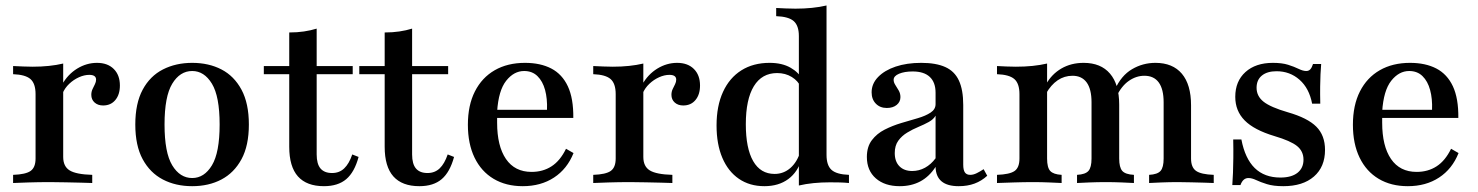

<svg xmlns="http://www.w3.org/2000/svg" viewBox="-20 -651 5258 683"><path d="M26.6 0V-29Q71.8 -30.6 89.1 -43.1Q106.5 -55.6 106.5 -87.1V-316.1Q106.5 -354 88.3 -369.8Q70.2 -385.5 26.6 -387.1V-416.1Q46.8 -415.3 62.5 -414.5Q78.2 -413.7 96 -413.7Q157.3 -413.7 204.8 -425V-92.7Q204.8 -58.9 227.8 -44.8Q250.8 -30.6 308.1 -29V0Q293.5 -0.8 268.5 -1.2Q243.5 -1.6 214.5 -2.4Q185.5 -3.2 158.1 -3.2Q117.7 -3.2 81 -2Q44.4 -0.8 26.6 0ZM346.8 -275.8Q328.2 -275.8 316.5 -286.3Q304.8 -296.8 304.8 -313.7Q304.8 -325 309.3 -334.3Q313.7 -343.5 317.7 -351.6Q321.8 -359.7 321.8 -367.7Q321.8 -384.7 297.6 -384.7Q279.8 -384.7 260.9 -376.2Q241.9 -367.7 226.2 -352.8Q210.5 -337.9 202.4 -318.5L200.8 -350Q221 -386.3 254.4 -406.9Q287.9 -427.4 325 -427.4Q362.9 -427.4 384.7 -405.6Q406.5 -383.9 406.5 -346.8Q406.5 -314.5 390.3 -295.2Q374.2 -275.8 346.8 -275.8Z M663.7 11.3Q604.8 11.3 559.3 -12.5Q513.7 -36.3 487.5 -84.7Q461.3 -133.1 461.3 -208.1Q461.3 -283.1 487.5 -331.9Q513.7 -380.6 559.7 -404Q605.6 -427.4 663.7 -427.4Q722.6 -427.4 767.7 -404Q812.9 -380.6 839.1 -331.9Q865.3 -283.1 865.3 -208.1Q865.3 -133.1 839.1 -84.7Q812.9 -36.3 767.7 -12.5Q722.6 11.3 663.7 11.3ZM663.7 -17.7Q706.5 -17.7 733.9 -62.9Q761.3 -108.1 761.3 -208.1Q761.3 -308.1 733.9 -353.2Q706.5 -398.4 663.7 -398.4Q620.2 -398.4 592.7 -353.2Q565.3 -308.1 565.3 -208.1Q565.3 -108.1 592.7 -62.9Q620.2 -17.7 663.7 -17.7Z M1132.3 11.3Q1071 11.3 1039.9 -23.4Q1008.9 -58.1 1008.9 -129V-387.1H918.5V-416.1H1008.9V-535.5Q1037.1 -535.5 1061.3 -539.1Q1085.5 -542.7 1106.5 -549.2V-416.1H1234.7V-387.1H1106.5V-101.6Q1106.5 -67.7 1120.2 -51.6Q1133.9 -35.5 1161.3 -35.5Q1187.1 -35.5 1204.4 -52Q1221.8 -68.5 1233.1 -101.6L1255.6 -92.7Q1241.1 -38.7 1211.7 -13.7Q1182.3 11.3 1132.3 11.3Z M1471.8 11.3Q1410.5 11.3 1379.4 -23.4Q1348.4 -58.1 1348.4 -129V-387.1H1258.1V-416.1H1348.4V-535.5Q1376.6 -535.5 1400.8 -539.1Q1425 -542.7 1446 -549.2V-416.1H1574.2V-387.1H1446V-101.6Q1446 -67.7 1459.7 -51.6Q1473.4 -35.5 1500.8 -35.5Q1526.6 -35.5 1544 -52Q1561.3 -68.5 1572.6 -101.6L1595.2 -92.7Q1580.6 -38.7 1551.2 -13.7Q1521.8 11.3 1471.8 11.3Z M1839.5 11.3Q1779.8 11.3 1735.9 -14.9Q1691.9 -41.1 1668.1 -90.3Q1644.4 -139.5 1644.4 -207.3Q1644.4 -276.6 1669.4 -325.8Q1694.4 -375 1739.9 -401.2Q1785.5 -427.4 1847.6 -427.4Q1902.4 -427.4 1941.1 -407.3Q1979.8 -387.1 2000 -344Q2020.2 -300.8 2019.4 -231.5H1712.9L1712.1 -260.5H1925.8Q1927.4 -300 1919 -331Q1910.5 -362.1 1891.9 -380.2Q1873.4 -398.4 1844.4 -398.4Q1808.1 -398.4 1780.6 -363.7Q1753.2 -329 1748.4 -254L1749.2 -251.6Q1748.4 -243.5 1748.4 -234.7Q1748.4 -225.8 1748.4 -214.5Q1748.4 -131.5 1779.8 -85.5Q1811.3 -39.5 1871 -39.5Q1911.3 -39.5 1941.9 -59.3Q1972.6 -79 1993.5 -121.8L2020.2 -106.5Q1997.6 -50 1950.8 -19.4Q1904 11.3 1839.5 11.3Z M2090.3 0V-29Q2135.5 -30.6 2152.8 -43.1Q2170.2 -55.6 2170.2 -87.1V-316.1Q2170.2 -354 2152 -369.8Q2133.9 -385.5 2090.3 -387.1V-416.1Q2110.5 -415.3 2126.2 -414.5Q2141.9 -413.7 2159.7 -413.7Q2221 -413.7 2268.5 -425V-92.7Q2268.5 -58.9 2291.5 -44.8Q2314.5 -30.6 2371.8 -29V0Q2357.3 -0.8 2332.3 -1.2Q2307.3 -1.6 2278.2 -2.4Q2249.2 -3.2 2221.8 -3.2Q2181.5 -3.2 2144.8 -2Q2108.1 -0.8 2090.3 0ZM2410.5 -275.8Q2391.9 -275.8 2380.2 -286.3Q2368.5 -296.8 2368.5 -313.7Q2368.5 -325 2373 -334.3Q2377.4 -343.5 2381.5 -351.6Q2385.5 -359.7 2385.5 -367.7Q2385.5 -384.7 2361.3 -384.7Q2343.5 -384.7 2324.6 -376.2Q2305.6 -367.7 2289.9 -352.8Q2274.2 -337.9 2266.1 -318.5L2264.5 -350Q2284.7 -386.3 2318.1 -406.9Q2351.6 -427.4 2388.7 -427.4Q2426.6 -427.4 2448.4 -405.6Q2470.2 -383.9 2470.2 -346.8Q2470.2 -314.5 2454 -295.2Q2437.9 -275.8 2410.5 -275.8Z M2821.8 8.9V-522.6Q2821.8 -559.7 2803.6 -575.8Q2785.5 -591.9 2741.1 -593.5V-622.6Q2758.1 -621.8 2775 -621Q2791.9 -620.2 2809.7 -620.2Q2840.3 -620.2 2868.1 -623Q2896 -625.8 2920.2 -631.5V-100Q2920.2 -62.9 2937.9 -46.8Q2955.6 -30.6 3000 -29V0Q2983.9 -1.6 2967.3 -2Q2950.8 -2.4 2932.3 -2.4Q2901.6 -2.4 2873.8 0.4Q2846 3.2 2821.8 8.9ZM2699.2 11.3Q2646.8 11.3 2608.5 -14.9Q2570.2 -41.1 2549.6 -89.5Q2529 -137.9 2529 -204.8Q2529 -274.2 2552 -324.2Q2575 -374.2 2617.3 -400.8Q2659.7 -427.4 2717.7 -427.4Q2762.1 -427.4 2792.3 -410.1Q2822.6 -392.7 2833.9 -367.7L2828.2 -341.9Q2819.4 -362.9 2796.8 -377Q2774.2 -391.1 2744.4 -391.1Q2690.3 -391.1 2661.7 -344.4Q2633.1 -297.6 2633.1 -208.9Q2633.1 -123.4 2659.3 -77.8Q2685.5 -32.3 2735.5 -32.3Q2767.7 -32.3 2791.9 -53.6Q2816.1 -75 2827.4 -112.9L2831.5 -85.5Q2818.5 -39.5 2784.3 -14.1Q2750 11.3 2699.2 11.3Z M3180.6 11.3Q3127.4 11.3 3095.6 -16.5Q3063.7 -44.4 3063.7 -92.7Q3063.7 -129 3081.5 -152.4Q3099.2 -175.8 3127 -189.9Q3154.8 -204 3185.9 -213.3Q3216.9 -222.6 3244.8 -230.6Q3272.6 -238.7 3290.3 -250.4Q3308.1 -262.1 3308.1 -280.6V-321Q3308.1 -358.1 3287.5 -377.4Q3266.9 -396.8 3226.6 -396.8Q3197.6 -396.8 3178.2 -388.7Q3158.9 -380.6 3158.9 -366.9Q3158.9 -358.1 3164.9 -348.8Q3171 -339.5 3177 -329Q3183.1 -318.5 3183.1 -305.6Q3183.1 -288.7 3169.8 -277.8Q3156.5 -266.9 3134.7 -266.9Q3110.5 -266.9 3095.6 -282.3Q3080.6 -297.6 3080.6 -322.6Q3080.6 -353.2 3103.6 -377Q3126.6 -400.8 3166.1 -414.1Q3205.6 -427.4 3257.3 -427.4Q3309.7 -427.4 3342.7 -412.5Q3375.8 -397.6 3391.1 -364.5Q3406.5 -331.5 3406.5 -277.4V-65.3Q3406.5 -46 3412.5 -37.5Q3418.5 -29 3431.5 -29Q3442.7 -29 3454.8 -35.1Q3466.9 -41.1 3479 -49.2L3491.9 -25.8Q3471.8 -7.3 3446.8 2Q3421.8 11.3 3390.3 11.3Q3309.7 11.3 3308.1 -57.3Q3285.5 -22.6 3253.6 -5.6Q3221.8 11.3 3180.6 11.3ZM3225 -42.7Q3249.2 -42.7 3270.6 -54.4Q3291.9 -66.1 3308.1 -87.9V-239.5Q3300.8 -226.6 3284.3 -217.3Q3267.7 -208.1 3247.2 -199.6Q3226.6 -191.1 3207.3 -179.4Q3187.9 -167.7 3175.4 -150.4Q3162.9 -133.1 3162.9 -106.5Q3162.9 -76.6 3179.4 -59.7Q3196 -42.7 3225 -42.7Z M4067.7 0V-29Q4097.6 -30.6 4108.5 -43.1Q4119.4 -55.6 4119.4 -87.1V-287.1Q4119.4 -333.9 4102 -357.7Q4084.7 -381.5 4050.8 -381.5Q4021.8 -381.5 3995.6 -363.3Q3969.4 -345.2 3950.8 -306.5L3946 -332.3Q3968.5 -382.3 4006.9 -404.8Q4045.2 -427.4 4090.3 -427.4Q4151.6 -427.4 4184.3 -388.7Q4216.9 -350 4216.9 -276.6V-87.1Q4216.9 -55.6 4234.7 -43.1Q4252.4 -30.6 4297.6 -29V0Q4285.5 -0.8 4264.5 -1.2Q4243.5 -1.6 4218.5 -2.4Q4193.5 -3.2 4170.2 -3.2Q4140.3 -3.2 4111.3 -2Q4082.3 -0.8 4067.7 0ZM3526.6 0V-29Q3571.8 -30.6 3589.1 -42.7Q3606.5 -54.8 3606.5 -87.1V-316.1Q3606.5 -354 3588.3 -369.8Q3570.2 -385.5 3526.6 -387.1V-416.1Q3543.5 -415.3 3560.1 -414.5Q3576.6 -413.7 3593.5 -413.7Q3625 -413.7 3652.8 -416.5Q3680.6 -419.4 3704.8 -425V-87.1Q3704.8 -54.8 3716.1 -42.7Q3727.4 -30.6 3756.5 -29V0Q3738.7 -0.8 3711.7 -2Q3684.7 -3.2 3655.6 -3.2Q3621.8 -3.2 3585.9 -2Q3550 -0.8 3526.6 0ZM3811.3 0V-29Q3841.1 -30.6 3852 -43.1Q3862.9 -55.6 3862.9 -87.1V-287.1Q3862.9 -333.9 3845.6 -357.7Q3828.2 -381.5 3795.2 -381.5Q3766.1 -381.5 3742.3 -365.3Q3718.5 -349.2 3700.8 -317.7V-350.8Q3721 -387.1 3755.6 -407.3Q3790.3 -427.4 3834.7 -427.4Q3896 -427.4 3928.6 -389.1Q3961.3 -350.8 3961.3 -279V-87.1Q3961.3 -55.6 3972.2 -43.1Q3983.1 -30.6 4013.7 -29V0Q3999.2 -0.8 3970.6 -2Q3941.9 -3.2 3913.7 -3.2Q3883.9 -3.2 3854.8 -2Q3825.8 -0.8 3811.3 0Z M4545.2 11.3Q4509.7 11.3 4486.7 4Q4463.7 -3.2 4448.4 -10.5Q4433.1 -17.7 4421 -17.7Q4401.6 -17.7 4392.7 7.3H4363.7Q4365.3 -13.7 4366.1 -36.7Q4366.9 -59.7 4367.3 -88.7Q4367.7 -117.7 4366.9 -154.8H4396Q4408.9 -87.1 4443.5 -53.2Q4478.2 -19.4 4534.7 -19.4Q4574.2 -19.4 4595.6 -36.3Q4616.9 -53.2 4616.9 -83.1Q4616.9 -112.9 4594 -131.5Q4571 -150 4513.7 -166.9Q4441.1 -188.7 4407.7 -222.6Q4374.2 -256.5 4374.2 -306.5Q4374.2 -362.1 4410.5 -394.8Q4446.8 -427.4 4508.1 -427.4Q4540.3 -427.4 4562.1 -420.6Q4583.9 -413.7 4599.6 -406Q4615.3 -398.4 4626.6 -398.4Q4635.5 -398.4 4641.1 -404.4Q4646.8 -410.5 4650.8 -423.4H4679.8Q4678.2 -405.6 4677.4 -386.7Q4676.6 -367.7 4676.2 -343.1Q4675.8 -318.5 4676.6 -282.3H4647.6Q4637.1 -337.1 4602.8 -367.3Q4568.5 -397.6 4521 -397.6Q4487.9 -397.6 4469 -382.3Q4450 -366.9 4450 -338.7Q4450 -308.9 4475 -289.1Q4500 -269.4 4561.3 -251.6Q4631.5 -231.5 4662.5 -200.4Q4693.5 -169.4 4693.5 -117.7Q4693.5 -57.3 4654 -23Q4614.5 11.3 4545.2 11.3Z M4987.9 11.3Q4928.2 11.3 4884.3 -14.9Q4840.3 -41.1 4816.5 -90.3Q4792.7 -139.5 4792.7 -207.3Q4792.7 -276.6 4817.7 -325.8Q4842.7 -375 4888.3 -401.2Q4933.9 -427.4 4996 -427.4Q5050.8 -427.4 5089.5 -407.3Q5128.2 -387.1 5148.4 -344Q5168.5 -300.8 5167.7 -231.5H4861.3L4860.5 -260.5H5074.2Q5075.8 -300 5067.3 -331Q5058.9 -362.1 5040.3 -380.2Q5021.8 -398.4 4992.7 -398.4Q4956.5 -398.4 4929 -363.7Q4901.6 -329 4896.8 -254L4897.6 -251.6Q4896.8 -243.5 4896.8 -234.7Q4896.8 -225.8 4896.8 -214.5Q4896.8 -131.5 4928.2 -85.5Q4959.7 -39.5 5019.4 -39.5Q5059.7 -39.5 5090.3 -59.3Q5121 -79 5141.9 -121.8L5168.5 -106.5Q5146 -50 5099.2 -19.4Q5052.4 11.3 4987.9 11.3Z"/></svg>

Font: Playfair SemiBold
Style: Regular
Weight: 600
Designer: Claus Eggers Sørensen
Foundry: Claus Eggers Sørensen
Version: Version 2.001;gftools[0.9.30]